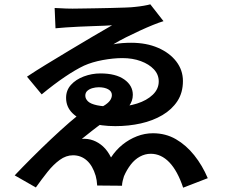

<svg xmlns="http://www.w3.org/2000/svg" viewBox="-20 -810 1040 889"><path d="M233 -773Q242 -773 256 -772Q270 -771 286.5 -770.5Q303 -770 316 -770Q325 -770 352.5 -770.5Q380 -771 416.5 -771.5Q453 -772 491 -773Q529 -774 559.5 -775Q590 -776 605 -778Q626 -780 646 -783.5Q666 -787 676 -790L737 -712Q717 -706 688.5 -694.5Q660 -683 627.5 -668Q595 -653 563 -637Q531 -621 505 -605Q526 -609 547 -610.5Q568 -612 587 -612Q658 -612 712 -588.5Q766 -565 796.5 -525Q827 -485 827 -435Q827 -381 801.5 -342Q776 -303 732 -277Q688 -251 632 -238.5Q576 -226 514 -226Q448 -226 396.5 -241.5Q345 -257 315.5 -286Q286 -315 286 -357Q286 -392 308.5 -417Q331 -442 368 -456Q405 -470 445 -470Q516 -470 555.5 -442Q595 -414 595 -371Q595 -342 576.5 -317.5Q558 -293 527 -275Q524 -274 513 -272.5Q502 -271 498 -270Q480 -259 455.5 -241.5Q431 -224 405.5 -204Q380 -184 359 -167Q387 -169 411.5 -160Q436 -151 457 -132Q478 -113 494 -81Q517 -116 547.5 -140.5Q578 -165 614 -179Q650 -193 688 -193Q747 -193 794.5 -165.5Q842 -138 879.5 -91Q917 -44 942 15L828 59Q802 -19 764 -58.5Q726 -98 678 -98Q652 -98 628 -85Q604 -72 585.5 -48Q567 -24 554 6Q551 15 548 27.5Q545 40 545 50L430 49Q429 35 427.5 25Q426 15 423 4Q409 -43 382 -67Q355 -91 318 -91Q286 -91 256.5 -69.5Q227 -48 200 -14Q173 20 146 58L48 2Q83 -35 126 -78Q169 -121 214.5 -164Q260 -207 302 -243.5Q344 -280 377 -303Q381 -304 391.5 -304Q402 -304 413 -304.5Q424 -305 428 -305Q454 -315 469.5 -326Q485 -337 491.5 -348Q498 -359 498 -370Q498 -387 481 -396.5Q464 -406 437 -406Q423 -406 408.5 -402Q394 -398 384.5 -389.5Q375 -381 375 -367Q375 -353 387 -341Q399 -329 429.5 -322.5Q460 -316 514 -316Q569 -316 614.5 -330.5Q660 -345 687.5 -371.5Q715 -398 715 -433Q715 -465 692.5 -489Q670 -513 632 -527Q594 -541 547 -541Q505 -541 456 -532Q407 -523 369 -506Q329 -487 279.5 -453.5Q230 -420 173 -373L105 -455Q142 -480 193 -511Q244 -542 299.5 -575.5Q355 -609 407 -639.5Q459 -670 499 -693Q488 -692 464 -691Q440 -690 409 -689Q378 -688 346 -686.5Q314 -685 285 -683Q256 -681 237 -679Z"/></svg>

Font: Noto Sans JP SemiBold
Style: Regular
Weight: 600
Designer: Ryoko NISHIZUKA  (kana, bopomofo & ideographs); Paul D. Hunt (Latin, Greek & Cyrillic); Sandoll Communications , Soo-you
Foundry: Adobe
Version: Version 2.004-H2;hotconv 1.0.118;makeotfexe 2.5.65603